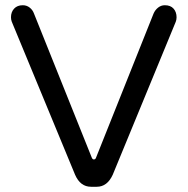

<svg xmlns="http://www.w3.org/2000/svg" viewBox="-20 -737 718 734"><path d="M328 -23Q287 -23 267 -69L25 -654Q22 -662 22 -671Q22 -691 34 -704Q46 -717 67 -717Q82 -717 93.5 -708Q105 -699 110 -685L331 -134Q334 -127 339.5 -127.5Q345 -128 347 -134L567 -685Q573 -699 584.5 -708Q596 -717 610 -717Q632 -717 643.5 -704Q655 -691 655 -671Q655 -662 652 -654L411 -69Q390 -23 350 -23Z"/></svg>

Font: Huninn
Style: Regular
Weight: 400
Designer: justfont
Foundry: justfont
Version: Version 1.003